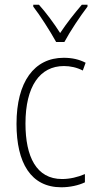

<svg xmlns="http://www.w3.org/2000/svg" viewBox="-20 -877 406 814"><path d="M218 -699H253C277 -744 319 -807 351 -849V-857H327C292 -816 263 -779 235 -737C209 -778 174 -825 145 -857H121V-849C149 -813 192 -746 218 -699ZM240 -83C276 -83 313 -91 340 -104V-139C310 -126 276 -118 243 -118C134 -118 88 -213 88 -353C88 -511 149 -597 251 -597C278 -597 306 -591 331 -578L343 -611C316 -625 286 -632 250 -632C125 -632 50 -530 50 -352C50 -186 111 -83 240 -83Z"/></svg>

Font: Noto Sans Telugu UI Condensed ExtraLight
Style: Regular
Weight: 200
Width: 3
Designer: Jelle Bosma - Monotype Design Team
Foundry: Monotype Imaging Inc.
Version: Version 2.005